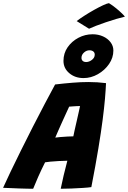

<svg xmlns="http://www.w3.org/2000/svg" viewBox="-76 -1188 812 1216"><path d="M134 7.5Q121 7.5 96.5 7Q72 6.5 43.2 5.5Q14.5 4.5 -12 3.2Q-38.5 2 -56.5 1.5Q-39 -37.5 -9.8 -98.8Q19.5 -160 55.8 -233.2Q92 -306.5 131 -382.8Q170 -459 206.8 -529Q243.5 -599 273 -653Q332 -660 384.5 -664.2Q437 -668.5 484 -668.5Q541 -668.5 595.5 -661.5Q593.5 -617.5 588.8 -562Q584 -506.5 574.2 -430.2Q564.5 -354 547.2 -249.2Q530 -144.5 502.5 -3Q483.5 0 448.5 2.2Q413.5 4.5 375.5 6Q337.5 7.5 308.5 7.5Q315.5 -28 327.2 -77.5Q339 -127 350.5 -170Q324 -169.5 295 -168Q266 -166.5 242.8 -164.2Q219.5 -162 209.5 -160Q186 -113.5 165.5 -67.2Q145 -21 134 7.5ZM274 -316.5Q283.5 -318 305.8 -320Q328 -322 351.5 -323.2Q375 -324.5 388.5 -324.5Q390 -334 396.2 -361.5Q402.5 -389 410 -422Q417.5 -455 423.5 -481.8Q429.5 -508.5 431 -516.5Q423.5 -516.5 409.2 -515.8Q395 -515 381 -514Q367 -513 362 -512.5Q355 -497 343 -471.2Q331 -445.5 317.8 -416Q304.5 -386.5 292.8 -360Q281 -333.5 274 -316.5ZM453 -693.5Q399.5 -693.5 362.8 -724.5Q326 -755.5 326 -802.5Q326 -850.5 352.2 -888.5Q378.5 -926.5 420.8 -948.8Q463 -971 510.5 -971Q546.5 -971 576.5 -957.5Q606.5 -944 624.2 -920.5Q642 -897 642 -868Q642 -822.5 614.8 -782.8Q587.5 -743 544 -718.2Q500.5 -693.5 453 -693.5ZM468.5 -795Q488.5 -795 506.2 -808.8Q524 -822.5 524 -842Q524 -855 514.8 -862.2Q505.5 -869.5 490.5 -869.5Q471.5 -869.5 455.8 -855.2Q440 -841 440 -821.5Q440 -809 448.2 -802Q456.5 -795 468.5 -795ZM614 -1168Q638.5 -1153 660.2 -1135Q682 -1117 696.8 -1102.5Q711.5 -1088 715 -1082.5Q692.5 -1077.5 660.5 -1068Q628.5 -1058.5 594.5 -1047Q560.5 -1035.5 532 -1024.5Q503.5 -1013.5 488 -1006L409.5 -1054.5Q429 -1069.5 458.5 -1088.5Q488 -1107.5 519.2 -1125Q550.5 -1142.5 576.2 -1154.5Q602 -1166.5 614 -1168Z"/></svg>

Font: Grandstander ExtraBold
Style: Italic
Weight: 800
Italic angle: -15°
Designer: Tyler Finck
Foundry: Etcetera Type Co
Version: Version 1.200; ttfautohint (v1.8.3)